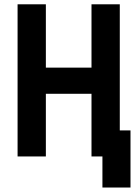

<svg xmlns="http://www.w3.org/2000/svg" viewBox="-20 -713 626 875"><path d="M60.1 0V-693.4H189V-404.8H397V-693.4H525.9V-118.7H574.7V141.6H446.8V0H397V-285.6H189V0Z"/></svg>

Font: Caskaydia Cove
Style: Bold
Weight: 700
Monospace: yes
Designer: Aaron Bell
Foundry: Saja Typeworks
Version: Version 4.300; ttfautohint (v1.8.3)